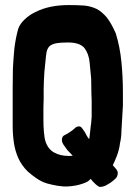

<svg xmlns="http://www.w3.org/2000/svg" viewBox="-20 -734 535 762"><path d="M461.9 -213.9Q462.9 -239.3 464.8 -263.7Q466.8 -293.9 467.8 -315.4Q467.8 -336.9 467.8 -368.2Q467.8 -427.7 461.9 -488.3Q456.1 -547.9 439.5 -601.6Q421.9 -641.6 404.3 -664.1Q385.7 -686.5 364.3 -698.2Q341.8 -709 315.4 -711.9Q288.1 -713.9 252.9 -713.9Q213.9 -713.9 180.7 -707Q148.4 -700.2 121.1 -686.5Q94.7 -673.8 77.1 -656.2Q58.6 -638.7 51.8 -618.2Q42 -582 37.1 -542Q33.2 -502 31.2 -460.9Q30.3 -420.9 30.3 -381.8Q30.3 -341.8 30.3 -306.6Q30.3 -269.5 30.3 -235.4Q30.3 -200.2 35.2 -167Q40 -134.8 52.7 -106.4Q65.4 -78.1 89.8 -53.7Q105.5 -40 119.1 -30.3Q133.8 -19.5 150.4 -11.7Q167 -4.9 186.5 -1Q206.1 3.9 231.4 5.9Q246.1 6.8 262.7 4.9Q280.3 2.9 294.9 -1Q309.6 -4.9 322.3 -10.7Q334 -16.6 339.8 -24.4Q345.7 -15.6 358.4 -3.9Q371.1 7.8 377 7.8Q387.7 7.8 400.4 2Q412.1 -4.9 419.9 -9.8Q430.7 -17.6 439.5 -26.4Q447.3 -34.2 447.3 -47.9Q447.3 -54.7 441.4 -62.5Q434.6 -70.3 427.7 -78.1Q445.3 -115.2 451.2 -138.7Q455.1 -153.3 456.1 -165Q461.9 -189.5 461.9 -213.9ZM275.4 -223.6Q266.6 -215.8 258.8 -210.9Q248 -203.1 237.3 -198.2Q225.6 -193.4 225.6 -178.7Q225.6 -169.9 232.4 -159.2Q239.3 -149.4 247.1 -138.7Q256.8 -127.9 268.6 -116.2Q263.7 -115.2 259.8 -115.2Q255.9 -115.2 251 -115.2Q220.7 -115.2 196.3 -127.9Q171.9 -140.6 161.1 -170.9Q156.2 -185.5 154.3 -210Q152.3 -233.4 152.3 -257.8Q152.3 -283.2 152.3 -305.7Q153.3 -329.1 153.3 -342.8Q153.3 -364.3 153.3 -381.8Q154.3 -399.4 154.3 -415Q155.3 -431.6 156.2 -449.2Q158.2 -466.8 160.2 -488.3Q162.1 -512.7 165 -528.3Q168.9 -543.9 177.7 -551.8Q188.5 -559.6 204.1 -562.5Q220.7 -565.4 250 -565.4Q296.9 -565.4 315.4 -543Q333 -519.5 335.9 -484.4Q339.8 -448.2 341.8 -421.9Q342.8 -396.5 342.8 -361.3Q342.8 -349.6 343.8 -335Q343.8 -319.3 343.8 -301.8Q343.8 -286.1 343.8 -271.5Q342.8 -255.9 341.8 -245.1Q340.8 -240.2 339.8 -231.4Q338.9 -222.7 337.9 -212.9Q336.9 -204.1 335.9 -195.3Q335 -186.5 334 -181.6Q328.1 -188.5 323.2 -197.3Q319.3 -206.1 314.5 -212.9Q309.6 -220.7 304.7 -226.6Q299.8 -232.4 293.9 -232.4Q283.2 -232.4 275.4 -223.6Z"/></svg>

Font: Londrina Solid
Style: NNS
Weight: 400
Designer: Marcelo Magalhaes
Version: Version 1.002